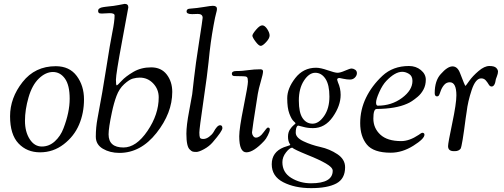

<svg xmlns="http://www.w3.org/2000/svg" viewBox="-20 -777 2603 992"><path d="M268 -435Q339 -435 376.5 -384.5Q414 -334 414 -263.5Q414 -193 388.5 -133Q363 -73 309 -31.5Q255 10 187 10Q119 10 75.5 -36Q32 -82 32 -176.5Q32 -271 96.5 -353Q161 -435 268 -435ZM308 -114Q340 -197 340 -267Q340 -337 315.5 -371Q291 -405 253.5 -405Q216 -405 181 -371.5Q146 -338 127.5 -274Q109 -210 109 -153Q109 -96 133.5 -58Q158 -20 196 -20Q234 -20 263.5 -47Q293 -74 308 -114Z M547 -709 506 -707Q494 -707 490.5 -710.5Q487 -714 487 -719.5Q487 -725 488.5 -728Q490 -731 494 -733.5Q498 -736 501.5 -737.5Q505 -739 512.5 -740Q520 -741 526 -742Q532 -743 543 -744Q554 -745 566 -746.5Q578 -748 593 -751Q621 -757 624 -757Q643 -757 643 -739Q643 -737 611 -565.5Q579 -394 579 -365Q579 -336 583 -336Q587 -336 608 -359Q629 -382 669 -405.5Q709 -429 761 -429Q813 -429 841.5 -392Q870 -355 870 -302Q870 -193 788.5 -90Q707 13 597 13Q548 13 511.5 -8.5Q475 -30 475 -71Q475 -119 484 -166Q510 -303 529.5 -428.5Q549 -554 560.5 -610.5Q572 -667 572 -697Q572 -709 547 -709ZM541 -83Q541 -15 618 -15Q684 -15 742 -100.5Q800 -186 800 -274Q800 -316 771.5 -346Q743 -376 702 -376Q685 -376 666.5 -371Q648 -366 622 -342.5Q596 -319 582 -281.5Q568 -244 558 -196Q541 -116 541 -83Z M1002 -705 973 -704Q944 -704 944 -717.5Q944 -731 959 -732Q999 -735 1034 -741Q1069 -747 1080 -747Q1101 -747 1101 -731Q1101 -723 1096.5 -708Q1092 -693 1083.5 -646.5Q1075 -600 1069 -556.5Q1063 -513 1057.5 -455.5Q1052 -398 1031 -255Q1010 -112 1010 -92.5Q1010 -73 1013 -66Q1016 -59 1030.5 -59Q1045 -59 1060 -70Q1075 -81 1083 -94Q1102 -130 1117 -130Q1129 -130 1129 -115Q1129 -100 1079 -42Q1061 -21 1034.5 -6.5Q1008 8 994.5 8Q981 8 975 6Q969 4 961 -4Q943 -19 943 -86Q943 -129 957 -202Q971 -275 973 -290Q975 -305 982.5 -373Q990 -441 1008.5 -559.5Q1027 -678 1027 -685Q1027 -705 1002 -705Z M1327 -540Q1317 -540 1300.5 -562Q1284 -584 1284 -592.5Q1284 -601 1303 -623.5Q1322 -646 1335 -646Q1348 -646 1360.5 -627Q1373 -608 1373 -593.5Q1373 -579 1355 -559.5Q1337 -540 1327 -540ZM1237 -383 1192 -384Q1178 -384 1178 -396Q1178 -410 1201 -410H1211Q1229 -410 1261.5 -414.5Q1294 -419 1325 -419Q1339 -419 1339 -408Q1339 -395 1327.5 -356Q1316 -317 1312 -292Q1282 -103 1282 -93Q1282 -83 1288 -74.5Q1294 -66 1302 -66Q1322 -66 1340.5 -92Q1359 -118 1364 -118Q1374 -118 1374 -108Q1374 -98 1364 -78Q1354 -58 1345 -49Q1290 10 1253 10Q1216 10 1216 -73Q1216 -113 1238.5 -224.5Q1261 -336 1261 -355Q1261 -374 1256 -378.5Q1251 -383 1237 -383Z M1446 -16Q1460 -21 1470 -24Q1480 -27 1480 -28.5Q1480 -30 1477 -34Q1468 -48 1468 -70.5Q1468 -93 1478 -108Q1488 -123 1497.5 -130.5Q1507 -138 1507 -140Q1507 -142 1496.5 -151.5Q1486 -161 1475 -190Q1464 -219 1464 -269.5Q1464 -320 1505.5 -373.5Q1547 -427 1613 -427Q1636 -427 1673 -414Q1710 -401 1724 -401Q1738 -401 1763 -412Q1788 -423 1796.5 -423Q1805 -423 1814.5 -417Q1824 -411 1824 -399Q1824 -387 1814 -376.5Q1804 -366 1788 -366Q1772 -366 1754 -370Q1736 -374 1734 -374Q1722 -374 1722 -365Q1722 -363 1726 -352Q1740 -321 1740 -287Q1740 -231 1699.5 -173Q1659 -115 1597 -115Q1570 -115 1547 -121.5Q1524 -128 1521.5 -128Q1519 -128 1516 -126Q1508 -117 1508 -91.5Q1508 -66 1548 -47Q1588 -28 1635.5 -17.5Q1683 -7 1723 19.5Q1763 46 1763 87Q1763 147 1717.5 171Q1672 195 1587.5 195Q1503 195 1443.5 164.5Q1384 134 1384 71.5Q1384 9 1446 -16ZM1439 61Q1439 114 1484.5 142Q1530 170 1587 170Q1699 170 1699 105Q1699 88 1663.5 67.5Q1628 47 1570 24Q1499 -5 1490 -14Q1477 -14 1458 10Q1439 34 1439 61ZM1609 -401Q1577 -401 1550.5 -360.5Q1524 -320 1524 -257.5Q1524 -195 1543.5 -166.5Q1563 -138 1595 -138Q1627 -138 1654.5 -177.5Q1682 -217 1682 -278Q1682 -339 1661.5 -370Q1641 -401 1609 -401Z M2093 -436Q2129 -436 2154.5 -415Q2180 -394 2180 -365.5Q2180 -337 2168 -314.5Q2156 -292 2138 -277Q2106 -250 2083 -241Q2025 -215 1926 -214Q1909 -214 1909 -164.5Q1909 -115 1945 -81.5Q1981 -48 2053 -48Q2095 -48 2143 -80Q2158 -91 2161 -91Q2173 -91 2173 -81Q2173 -60 2115.5 -24Q2058 12 1999 12Q1910 12 1875.5 -30Q1841 -72 1841 -141Q1841 -210 1871 -272Q1901 -334 1955.5 -385Q2010 -436 2093 -436ZM1932 -231Q2003 -231 2057 -271Q2111 -311 2111 -359Q2111 -384 2093.5 -395Q2076 -406 2058 -406Q2021 -406 1976 -359Q1956 -338 1939.5 -301Q1923 -264 1923 -247.5Q1923 -231 1932 -231Z M2542 -368Q2537 -330 2520 -330Q2511 -330 2505 -340.5Q2499 -351 2490 -361.5Q2481 -372 2466 -372Q2437 -372 2417 -312Q2397 -252 2391 -199L2386 -166Q2368 -25 2360 -9Q2350 4 2330 4H2325Q2295 4 2295 -22Q2295 -38 2316.5 -140Q2338 -242 2338 -284Q2338 -352 2304 -352Q2286 -352 2274 -337.5Q2262 -323 2256 -304.5Q2250 -286 2246.5 -282.5Q2243 -279 2238 -279Q2226 -279 2226 -296Q2226 -360 2257 -394Q2292 -434 2318 -434Q2344 -434 2357 -399Q2382 -333 2385 -333Q2386 -333 2404 -358.5Q2422 -384 2452.5 -410Q2483 -436 2508.5 -436Q2534 -436 2543.5 -426.5Q2553 -417 2553 -407Q2553 -397 2547.5 -383Q2542 -369 2542 -368Z"/></svg>

Font: Sorts Mill Goudy
Style: Italic
Weight: 400
Italic angle: -7.40001°
Version: Version 003.101